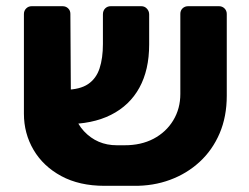

<svg xmlns="http://www.w3.org/2000/svg" viewBox="-20 -591 802 619"><path d="M381.1 -122.7Q434.5 -122.4 475.1 -143.7Q515.6 -165.1 538.5 -202.9Q561.4 -240.7 561.4 -288.2V-546.5Q561.4 -557.1 568.6 -564.1Q575.9 -571 586.5 -571H686Q696.6 -571 703.9 -563.8Q711.1 -556.5 711.1 -545.9V-282.5Q711.1 -215.1 688.1 -161.2Q665 -107.2 623.7 -69.2Q582.5 -31.2 528.2 -11.2Q473.9 8.9 410.7 8.1H316.9Q235.7 8.1 177.5 -23.4Q119.3 -54.9 88.2 -107.8Q57.1 -160.8 57.1 -224.5V-545.9Q57.1 -556.5 64.4 -563.8Q71.6 -571 82.3 -571H181.7Q192.4 -571 199.6 -564.1Q206.9 -557.1 206.9 -546.5L208.4 -297.1Q208.4 -213.2 250.7 -168Q293.1 -122.7 356.7 -122.7ZM191.4 -190.8 190.9 -301.5Q237.7 -302.2 264 -319.9Q290.2 -337.6 301 -370.6Q311.8 -403.5 311.8 -449.2V-544.6Q311.8 -556.5 319 -563.8Q326.3 -571 336.9 -571H435.7Q446.4 -571 453.6 -563.1Q460.9 -555.3 460.9 -544.6V-447.4Q460.9 -365.6 429.4 -308.3Q398 -251 337.7 -220.7Q277.5 -190.4 191.4 -190.8Z"/></svg>

Font: Rubik Light
Style: Regular
Weight: 300
Designer: Hubert and Fischer
Foundry: Hubert and Fischer
Version: Version 2.300;gftools[0.9.30]